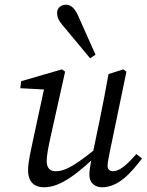

<svg xmlns="http://www.w3.org/2000/svg" viewBox="-20 -781 622 814"><path d="M167 13C239 13 314 -48 413 -144V-172C313 -91 264 -55 216 -55C192 -55 178 -69 178 -98C178 -120 184 -153 193 -194L256 -477L243 -487L70 -437L66 -407L178 -401L171 -423L120 -187C112 -147 99 -97 99 -60C99 -5 130 13 167 13ZM412 13C483 13 536 -49 582 -109L558 -128C516 -80 486 -55 459 -55C447 -55 436 -63 436 -77C436 -89 440 -110 445 -135L516 -477L503 -487L440 -467C429 -403 416 -338 403 -274L369 -110C360 -69 359 -52 359 -38C359 -4 385 13 412 13ZM385 -549C360 -605 335 -661 310 -717C298 -743 282 -761 260 -761C240 -761 222 -748 222 -727C222 -710 227 -696 243 -677C283 -629 322 -582 362 -534L385 -549Z"/></svg>

Font: Source Serif Variable
Style: Italic
Weight: 389
Italic angle: -12°
Designer: Frank Grießhammer
Foundry: Adobe Systems Incorporated
Version: Version 3.001;hotconv 1.0.111;makeotfexe 2.5.65597